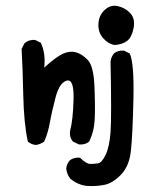

<svg xmlns="http://www.w3.org/2000/svg" viewBox="-20 -520 540 664"><path d="M280.3 123Q248 119.1 222.7 97.7Q210.9 82 209 62.5Q210.9 46.9 220.7 35.2Q234.4 23.4 256.8 25.4Q278.3 46.9 292 46.9Q305.7 46.9 318.8 44.9Q332 43 345.2 15.6Q358.4 -11.7 362.3 -63Q366.2 -114.3 362.3 -307.6Q364.3 -323.2 374 -335Q387.7 -346.7 409.2 -344.7L428.7 -335Q444.3 -301.8 441.4 -175.8Q438.5 -49.8 432.6 2.4Q426.8 54.7 398.4 84Q370.1 113.3 341.8 119.1Q313.5 125 280.3 123ZM103.5 -18.6Q87.9 -20.5 76.2 -30.3Q62.5 -94.7 60.5 -189.5Q58.6 -284.2 54.7 -350.6L64.5 -370.1Q80.1 -383.8 101.6 -381.8L121.1 -372.1Q138.7 -335 132.8 -286.1Q173.8 -323.2 197.3 -334Q220.7 -344.7 241.7 -339.4Q262.7 -334 283.2 -313Q303.7 -292 306.6 -221.7Q309.6 -151.4 307.6 -108.4Q305.7 -65.4 288.1 -30.3Q274.4 -18.6 252.9 -20.5L232.4 -30.3Q218.8 -45.9 222.7 -69.3Q232.4 -104.5 234.4 -176.3Q236.3 -248 210.9 -241.2Q185.5 -234.4 171.9 -182.1Q158.2 -129.9 152.3 -95.7Q146.5 -61.5 132.8 -30.3Q119.1 -20.5 103.5 -18.6ZM376 -364.3Q354.5 -368.2 336.9 -387.7Q319.3 -407.2 320.3 -436.5Q321.3 -465.8 341.8 -485.4Q362.3 -504.9 388.7 -498.5Q415 -492.2 431.6 -473.1Q448.2 -454.1 441.9 -422.4Q435.5 -390.6 419.4 -378.4Q403.3 -366.2 376 -364.3Z"/></svg>

Font: NaikaiFont
Style: Regular-Lite
Weight: 400
Version: Version 1.67